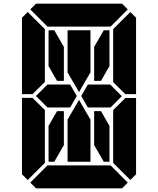

<svg xmlns="http://www.w3.org/2000/svg" viewBox="-20 -1020 856 1040"><path d="M161 -515 157 -510H99V-924L130 -955L223 -862V-698V-590V-576ZM577 -562 640 -499 579 -438H551H515H456L420 -500L456 -562H515H552ZM223 -144V-138L130 -45L99 -76V-490H157L161 -485L223 -424V-384V-302ZM655 -485 659 -489H717V-76L686 -45L593 -138V-144V-302V-396V-424ZM490 -766 542 -856H573V-662L527 -582H490ZM686 -955 717 -924V-510H659L655 -514L593 -575V-586V-698V-856V-862ZM346 -731V-856H470V-731V-628L408 -521L346 -628ZM573 -338V-144H542L490 -234V-418H527ZM672 -31 641 0H470H346H175L144 -31L237 -124H262H346H470H554H579ZM144 -969 175 -1000H346H470H641L672 -969L579 -876H554H470H346H262H243H237ZM360 -562 396 -500 360 -438H301H264H237L175 -500L237 -562H264H301ZM326 -234 274 -144H243V-338L289 -418H326ZM470 -269V-144H346V-269V-372L408 -479L470 -372ZM243 -662V-856H274L326 -766V-582H289Z"/></svg>

Font: DSEG14 Classic
Style: Bold
Weight: 700
Designer: Keshikan(Twitter:@keshinomi_88pro)
Version: Version 0.46